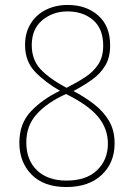

<svg xmlns="http://www.w3.org/2000/svg" viewBox="-20 -744 540 774"><path d="M247 10Q157 10 107.5 -40Q58 -90 58 -169Q58 -246 105 -295.5Q152 -345 222 -378Q161 -413 121 -455Q81 -497 81 -563Q81 -612 103.5 -648.5Q126 -685 165 -704.5Q204 -724 253 -724Q328 -724 376 -681.5Q424 -639 424 -561Q424 -512 404 -479Q384 -446 350 -422Q316 -398 276 -377Q320 -354 358 -325Q396 -296 419 -257.5Q442 -219 442 -166Q442 -88 390 -39Q338 10 247 10ZM248 -390Q290 -411 323.5 -433Q357 -455 376.5 -485Q396 -515 396 -560Q396 -628 355.5 -663Q315 -698 252 -698Q193 -698 150.5 -662.5Q108 -627 108 -562Q108 -503 143.5 -465Q179 -427 248 -390ZM248 -16Q328 -16 371.5 -58Q415 -100 415 -165Q415 -225 375.5 -273Q336 -321 246 -365Q171 -331 128.5 -284.5Q86 -238 86 -170Q86 -99 129 -57.5Q172 -16 248 -16Z"/></svg>

Font: Noto Sans Gurmukhi UI SemiCondensed Thin
Style: Regular
Weight: 100
Width: 4
Designer: Jelle Bosma - Monotype Design Team
Foundry: Monotype Imaging Inc.
Version: Version 2.004; ttfautohint (v1.8.4.7-5d5b)